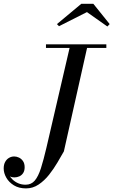

<svg xmlns="http://www.w3.org/2000/svg" viewBox="-52 -990 614 1040"><path d="M89 30.5Q50.5 30.5 23.5 14Q-3.5 -2.5 -17.8 -27.5Q-32 -52.5 -32 -77.5Q-32 -98.5 -24 -113Q-16 -127.5 -3 -135Q10 -142.5 25 -142.5Q37.5 -142.5 50.5 -136.5Q63.5 -130.5 72.5 -117.5Q81.5 -104.5 81.5 -84Q81.5 -65 73.5 -52.8Q65.5 -40.5 52.8 -34.8Q40 -29 25 -29Q12.5 -29 -0.5 -35Q-13.5 -41 -22.2 -51.8Q-31 -62.5 -31 -77.5H-12Q-12 -61.5 -4.8 -46Q2.5 -30.5 15.8 -17.8Q29 -5 47 2.8Q65 10.5 86.5 10.5Q117.5 10.5 136.5 -12Q155.5 -34.5 169.8 -79.2Q184 -124 199.5 -190L329.5 -750H424L294 -170Q279 -143.5 259 -109.5Q239 -75.5 213.8 -43.5Q188.5 -11.5 157.2 9.5Q126 30.5 89 30.5ZM197 -730.5V-750H524V-730.5ZM267.5 -848 256.5 -859.5 388.5 -969.5H453.5L542 -859.5L529.5 -846.5L419 -924.5Z"/></svg>

Font: Bodoni Moda SC
Style: Italic
Weight: 400
Italic angle: -13°
Designer: Owen Earl
Foundry: indestructible type
Version: Version 2.005